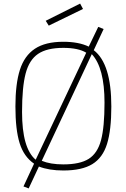

<svg xmlns="http://www.w3.org/2000/svg" viewBox="-20 -942 705 1071"><path d="M66 0ZM111 98 170 -29Q113 -68 89.5 -143.5Q66 -219 66 -348Q66 -474 91 -552.5Q116 -631 174.5 -670Q233 -709 333 -709Q419 -709 475 -682L528 -792L558 -780L503 -662Q601 -587 601 -348Q601 -216 577 -139Q553 -62 495 -26.5Q437 9 333 9Q254 9 197 -13L140 109ZM461 -648Q417 -675 333 -675Q242 -675 192.5 -641.5Q143 -608 123 -532Q103 -456 103 -317Q103 -115 179 -51ZM563 -369Q563 -564 492 -640L213 -45Q261 -25 333 -25Q426 -25 475 -56Q524 -87 543.5 -160Q563 -233 563 -369ZM235 -826 427 -922 443 -892 252 -799Z"/></svg>

Font: Cairo ExtraLight
Style: Regular
Weight: 250
Designer: Mohamed Gaber, the designers of Titillium
Foundry: Kief Type Foundry
Version: Version 2.009; ttfautohint (v1.5.33-1714) -l 8 -r 50 -G 200 